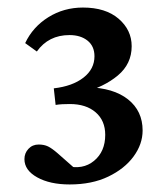

<svg xmlns="http://www.w3.org/2000/svg" viewBox="-20 -487 447 514"><path d="M199.7 -238.3 213.9 -253.4Q283.7 -252 322.8 -220.9Q361.8 -189.9 361.8 -137.7Q361.8 -101.1 337.6 -68.1Q313.5 -35.2 269.8 -14.2Q226.1 6.8 166.5 6.8Q113.8 6.8 79.6 -12.2Q45.4 -31.2 45.4 -61Q45.4 -77.1 56.2 -88.6Q66.9 -100.1 83.5 -100.1Q98.1 -100.1 108.6 -95Q119.1 -89.8 133.8 -77.1L187.5 -29.8L157.7 -43Q201.7 -31.7 231.7 -56.4Q261.7 -81.1 261.7 -126Q261.7 -164.1 236.1 -186.3Q210.4 -208.5 167 -208.5Q156.2 -208.5 146.7 -208Q137.2 -207.5 128.9 -206.1L124 -250.5Q174.3 -256.3 203.6 -279.3Q232.9 -302.2 232.9 -336.4Q232.9 -363.3 214.4 -378.2Q195.8 -393.1 166 -393.1Q109.9 -393.1 78.6 -349.1L47.4 -371.6Q67.9 -415 109.4 -440.9Q150.9 -466.8 202.1 -466.8Q262.7 -466.8 297.6 -436.8Q332.5 -406.7 332.5 -363.3Q332.5 -315.9 295.4 -284.9Q258.3 -253.9 199.7 -238.3Z"/></svg>

Font: Lateef SemiBold
Style: Regular
Weight: 600
Designer: SIL International
Foundry: SIL International
Version: Version 4.200